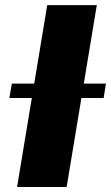

<svg xmlns="http://www.w3.org/2000/svg" viewBox="-20 -748 444 768"><path d="M367.2 -727.5 246.6 0H48.3L168.9 -727.5ZM17.6 -356 27.3 -413.6H403.8L394.5 -356Z"/></svg>

Font: Inter 17pt Black
Style: Italic
Weight: 900
Italic angle: -9.3988°
Version: Version 4.001;git-66647c0bb